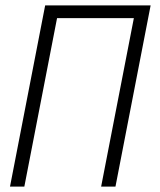

<svg xmlns="http://www.w3.org/2000/svg" viewBox="-20 -690 590 710"><path d="M17 0 147 -670H537L407 0H354L475 -623H191L70 0Z"/></svg>

Font: Lode Dark Term
Style: Italic
Weight: 400
Italic angle: -11°
Monospace: yes
Designer: Belleve Invis
Foundry: Belleve Invis
Version: Version 29.2.0